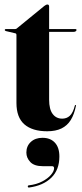

<svg xmlns="http://www.w3.org/2000/svg" viewBox="-20 -573 364 852"><path d="M46.5 -425.5 6.5 -435Q3.5 -436 2.2 -437.2Q1 -438.5 1 -440Q1 -441.5 2.2 -442.8Q3.5 -444 5 -444H46.5Q49 -444 51.2 -444.8Q53.5 -445.5 56 -448L176.5 -546.5Q180 -549.5 183.8 -551.2Q187.5 -553 190.5 -553Q194 -553 196 -550.8Q198 -548.5 198 -543.5V-130.5Q198 -88 213.8 -67.2Q229.5 -46.5 256 -46.5Q265.5 -46.5 274 -49.5Q282.5 -52.5 289.8 -59.2Q297 -66 302.5 -77Q308 -88 312 -104Q313 -107.5 315.5 -107.2Q318 -107 317 -103.5Q309.5 -65.5 294 -40.5Q278.5 -15.5 252.8 -3Q227 9.5 189.5 9.5Q123.5 9.5 88.2 -21.2Q53 -52 53 -116V-416.5Q53 -421 51.8 -423Q50.5 -425 46.5 -425.5ZM153.5 -431.5 158 -444H314Q317 -444 318.2 -443Q319.5 -442 319.5 -440Q319.5 -436.5 315.8 -434Q312 -431.5 305 -431.5ZM170.5 164.5Q132 164.5 114.5 146Q97 127.5 97 104Q97 75 116.8 56.8Q136.5 38.5 168.5 38.5Q203.5 38.5 223.5 60Q243.5 81.5 243.5 121.5Q243.5 180.5 207.8 215.5Q172 250.5 110 259Q107 259.5 105.5 258.5Q104 257.5 103.5 255.5Q103 253.5 103.8 251.8Q104.5 250 107.5 249.5Q142 245.5 167.2 232.2Q192.5 219 206.2 202.8Q220 186.5 220 173.5Q220 164.5 211 164.5Z"/></svg>

Font: Fraunces 120pt
Style: Bold
Weight: 700
Version: Version 1.000;[b76b70a41]